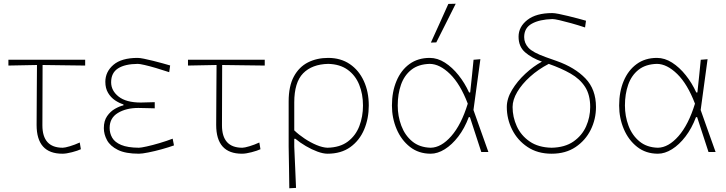

<svg xmlns="http://www.w3.org/2000/svg" viewBox="-20 -814 3888 1028"><path d="M314 9Q176 9 176 -145Q176 -242 177 -328Q178 -414 178 -466L25 -463V-494H436V-463Q377 -464 318 -464.5Q259 -465 208 -466Q208 -385 207.5 -304.5Q207 -224 207 -143Q207 -23 316 -23Q327.5 -23 354.2 -31Q381 -39 407 -51L413 -15Q396 -7 365.5 1Q335 9 314 9Z M724 9Q652 9 611 -11.5Q570 -32 553 -63.5Q536 -95 536 -128Q536 -167 553.5 -192.2Q571 -217.5 595.8 -231.5Q620.5 -245.5 641 -250V-255Q618 -262 595.5 -277.2Q573 -292.5 558.5 -317Q544 -341.5 544 -376Q544 -429.5 587.2 -466.8Q630.5 -504 717 -504Q728.5 -504 750.8 -499.5Q773 -495 799.2 -488.5Q825.5 -482 850 -475.2Q874.5 -468.5 891 -463.5L886 -427.5Q850 -439.5 815.2 -449.8Q780.5 -460 754.2 -466Q728 -472 718 -472Q649 -471.5 612 -447.8Q575 -424 575 -373.5Q575 -328.5 615.2 -296.8Q655.5 -265 734 -265Q751.5 -265.5 771.2 -266Q791 -266.5 808.5 -267V-234Q787.5 -234.5 768.8 -235Q750 -235.5 720.5 -236Q655.5 -236 611.2 -209.2Q567 -182.5 567 -129Q567 -100.5 580.8 -76.5Q594.5 -52.5 628.8 -38Q663 -23.5 723.5 -23Q734.5 -23 765.2 -29.8Q796 -36.5 834 -47.8Q872 -59 904.5 -71.5L911.5 -35.5Q884 -25.5 846.2 -15Q808.5 -4.5 774.5 2.2Q740.5 9 724 9Z M1275.5 9Q1137.5 9 1137.5 -145Q1137.5 -242 1138.5 -328Q1139.5 -414 1139.5 -466L986.5 -463V-494H1397.5V-463Q1338.5 -464 1279.5 -464.5Q1220.5 -465 1169.5 -466Q1169.5 -385 1169 -304.5Q1168.5 -224 1168.5 -143Q1168.5 -23 1277.5 -23Q1289 -23 1315.8 -31Q1342.5 -39 1368.5 -51L1374.5 -15Q1357.5 -7 1327 1Q1296.5 9 1275.5 9Z M1529 194Q1528.5 141.5 1527.5 88.2Q1526.5 35 1525.5 -29V-271Q1525.5 -352.5 1553.2 -404Q1581 -455.5 1628.8 -479.8Q1676.5 -504 1737 -504Q1804 -504 1852.8 -471Q1901.5 -438 1928 -380.2Q1954.5 -322.5 1954.5 -249Q1954.5 -179.5 1929.8 -120.8Q1905 -62 1855.8 -26.5Q1806.5 9 1733.5 9Q1710.5 9 1679.8 -2.2Q1649 -13.5 1617.8 -31.8Q1586.5 -50 1561.5 -71H1555.5V-29Q1558 32 1560.5 84.8Q1563 137.5 1565 192ZM1733.5 -23Q1800.5 -24.5 1842.5 -56.2Q1884.5 -88 1904 -139Q1923.5 -190 1923.5 -249Q1923.5 -310.5 1903.2 -360.5Q1883 -410.5 1841.5 -440.5Q1800 -470.5 1737 -472Q1650.5 -470 1603 -421.5Q1555.5 -373 1555.5 -265.5V-116Q1580 -92.5 1611.2 -71.8Q1642.5 -51 1674.8 -37.5Q1707 -24 1733.5 -23Z M2286 9Q2221.5 9 2175 -27.5Q2128.5 -64 2103.5 -123Q2078.5 -182 2078.5 -249Q2078.5 -322.5 2102.8 -380.2Q2127 -438 2172.2 -471Q2217.5 -504 2281 -504Q2322.5 -504 2362 -478.8Q2401.5 -453.5 2435 -411.5Q2468.5 -369.5 2491.5 -319H2497.5Q2503 -369.5 2507.5 -413.5Q2512 -457.5 2515.5 -494L2552 -497Q2543 -430 2533.5 -361Q2524 -292 2515 -225Q2534.5 -169 2554.8 -112.8Q2575 -56.5 2595 0H2557Q2541.5 -47 2526.5 -93.5Q2511.5 -140 2496 -187H2490Q2467.5 -127 2433.8 -83Q2400 -39 2361.5 -15Q2323 9 2286 9ZM2286 -23Q2342.5 -24 2396.2 -85.2Q2450 -146.5 2484.5 -259Q2444.5 -364 2389.5 -417.8Q2334.5 -471.5 2281 -472Q2220.5 -470.5 2182.5 -440.5Q2144.5 -410.5 2127 -360.5Q2109.5 -310.5 2109.5 -249Q2109.5 -192 2128.8 -140.8Q2148 -89.5 2187.2 -57Q2226.5 -24.5 2286 -23ZM2287 -586Q2310.5 -637.5 2334 -689.5Q2357.5 -741.5 2380.5 -793L2420 -794Q2394 -742 2368 -690.2Q2342 -638.5 2316 -587Z M2933.5 9Q2858.5 9 2804.8 -26.8Q2751 -62.5 2722.2 -119.8Q2693.5 -177 2693.5 -241Q2693.5 -286 2721.5 -332.5Q2749.5 -379 2792.5 -419Q2835.5 -459 2881.5 -484Q2826.5 -503.5 2791.5 -534Q2756.5 -564.5 2756.5 -617.5Q2756.5 -670.5 2803.5 -707.2Q2850.5 -744 2937 -744Q2949 -744 2972 -739.5Q2995 -735 3022.2 -728.2Q3049.5 -721.5 3075 -714.8Q3100.5 -708 3117.5 -703L3112.5 -667Q3075 -679.5 3039 -689.5Q3003 -699.5 2975.8 -705.8Q2948.5 -712 2938 -712Q2868.5 -710 2827.5 -687.2Q2786.5 -664.5 2786.5 -615.5Q2786.5 -583.5 2809.5 -558.2Q2832.5 -533 2902.5 -508L2960.5 -487.5Q3058 -453 3114.5 -394.2Q3171 -335.5 3171 -241Q3171 -176 3142.8 -119Q3114.5 -62 3061.5 -26.5Q3008.5 9 2933.5 9ZM2724.5 -241Q2724.5 -187.5 2747 -138Q2769.5 -88.5 2816 -56.5Q2862.5 -24.5 2933.5 -23Q3004.5 -24.5 3050.2 -56.2Q3096 -88 3118 -137.2Q3140 -186.5 3140 -241Q3140 -306.5 3112.5 -349Q3085 -391.5 3035 -420Q2985 -448.5 2918 -472Q2861.5 -442.5 2818 -403.2Q2774.5 -364 2749.5 -321.8Q2724.5 -279.5 2724.5 -241Z M3502.5 9Q3438 9 3391.5 -27.5Q3345 -64 3320 -123Q3295 -182 3295 -249Q3295 -322.5 3319.2 -380.2Q3343.5 -438 3388.8 -471Q3434 -504 3497.5 -504Q3539 -504 3578.5 -478.8Q3618 -453.5 3651.5 -411.5Q3685 -369.5 3708 -319H3714Q3719.5 -369.5 3724 -413.5Q3728.5 -457.5 3732 -494L3768.5 -497Q3759.5 -430 3750 -361Q3740.5 -292 3731.5 -225Q3751 -169 3771.2 -112.8Q3791.5 -56.5 3811.5 0H3773.5Q3758 -47 3743 -93.5Q3728 -140 3712.5 -187H3706.5Q3684 -127 3650.2 -83Q3616.5 -39 3578 -15Q3539.5 9 3502.5 9ZM3502.5 -23Q3559 -24 3612.8 -85.2Q3666.5 -146.5 3701 -259Q3661 -364 3606 -417.8Q3551 -471.5 3497.5 -472Q3437 -470.5 3399 -440.5Q3361 -410.5 3343.5 -360.5Q3326 -310.5 3326 -249Q3326 -192 3345.2 -140.8Q3364.5 -89.5 3403.8 -57Q3443 -24.5 3502.5 -23Z"/></svg>

Font: Commissioner Loud Thin
Style: Regular
Weight: 100
Designer: Kostas Bartsokas
Foundry: Kostas Bartsokas
Version: Version 1.000; ttfautohint (v1.8.3)